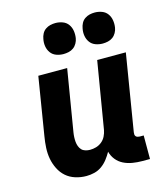

<svg xmlns="http://www.w3.org/2000/svg" viewBox="-114 -848 827 945"><g transform="rotate(-15 300.0 -375.5)"><path d="M210 8Q181 8 154 -0.5Q127 -9 107 -26.5Q87 -44 74.5 -69Q62 -94 57 -121Q52 -148 53.5 -177Q55 -206 60 -235L108 -530H255L203 -216Q201 -204 200.5 -192Q200 -180 201 -168.5Q202 -157 206 -146Q210 -135 217.5 -127Q225 -119 236.5 -115.5Q248 -112 260 -112Q276 -112 291.5 -116.5Q307 -121 320 -131.5Q333 -142 340.5 -157Q348 -172 351 -188L408 -530H554L490 -140Q489 -134 489.5 -128.5Q490 -123 493.5 -119Q497 -115 502.5 -113.5Q508 -112 513 -112H533V8H493Q469 8 444.5 4Q420 0 399 -10.5Q378 -21 363.5 -39Q349 -57 343 -80Q333 -62 319.5 -44.5Q306 -27 288.5 -14.5Q271 -2 250.5 3Q230 8 210 8ZM456 -601Q437 -601 419.5 -607.5Q402 -614 391.5 -628.5Q381 -643 378 -661.5Q375 -680 379 -699Q381 -712 387.5 -724.5Q394 -737 405.5 -745Q417 -753 430 -756Q443 -759 456 -759Q475 -759 492.5 -752.5Q510 -746 520.5 -731.5Q531 -717 534 -698.5Q537 -680 534 -661Q532 -648 525 -635.5Q518 -623 507 -615Q496 -607 482.5 -604Q469 -601 456 -601ZM256 -601Q237 -601 219.5 -607.5Q202 -614 191.5 -628.5Q181 -643 178 -661.5Q175 -680 179 -699Q181 -712 187.5 -724.5Q194 -737 205.5 -745Q217 -753 230 -756Q243 -759 256 -759Q275 -759 292.5 -752.5Q310 -746 320.5 -731.5Q331 -717 334 -698.5Q337 -680 334 -661Q332 -648 325 -635.5Q318 -623 307 -615Q296 -607 282.5 -604Q269 -601 256 -601Z"/></g></svg>

Font: Iosevka Curly Heavy Extended
Style: Italic
Weight: 900
Width: 7
Italic angle: -9°
Monospace: yes
Designer: Belleve Invis
Foundry: Belleve Invis
Version: Version 11.1.0; ttfautohint (v1.8.3)